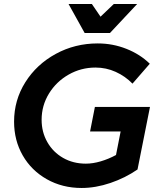

<svg xmlns="http://www.w3.org/2000/svg" viewBox="-20 -925 799 955"><path d="M452 -393H726L664 -82Q603 -40 529.5 -15Q456 10 386 10Q290 10 213 -33.5Q136 -77 93 -152Q50 -227 50 -320Q50 -427 106 -516Q162 -605 257.5 -657Q353 -709 466 -709Q541 -709 609 -682Q677 -655 725 -608L639 -509Q603 -546 555.5 -567.5Q508 -589 455 -589Q383 -589 321.5 -554Q260 -519 223.5 -459.5Q187 -400 187 -329Q187 -268 215.5 -218Q244 -168 294 -139.5Q344 -111 407 -111Q442 -111 481 -122.5Q520 -134 557 -154L580 -271H428ZM546 -905H662L527 -761H401L321 -905H437L480 -842Z"/></svg>

Font: Gontserrat Medium
Style: Italic
Weight: 500
Italic angle: -11.3°
Designer: Julieta Ulanovsky
Foundry: Julieta Ulanovsky
Version: Version 6.001